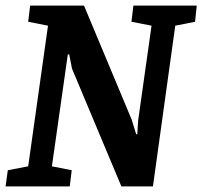

<svg xmlns="http://www.w3.org/2000/svg" viewBox="-25 -668 725 688"><path d="M-5 0 3 -58 76 -72 147 -576 76 -590 83 -648H276L447 -239L463 -187H467L470 -236L518 -576L446 -590L453 -648H680L674 -590L603 -576L523 0H410L233 -422L223 -473H218L161 -72L232 -58L225 0Z"/></svg>

Font: Faustina Light
Style: Bold Italic
Weight: 700
Italic angle: -8°
Version: Version 1.200